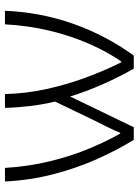

<svg xmlns="http://www.w3.org/2000/svg" viewBox="90 -662 572 793"><g transform="rotate(-90 376.5 -266.0)"><path d="M728 -532Q722 -386 674.5 -251Q627 -116 543 0H489Q456 -57 424.5 -128.5Q393 -200 374 -263L247 0H195Q154 -66 116.5 -149.5Q79 -233 53.5 -330Q28 -427 23 -532H79Q85 -433 107 -344Q129 -255 160 -181.5Q191 -108 221 -56H224Q234 -81 247 -107Q260 -133 273 -159L353 -325Q341 -374 334.5 -429Q328 -484 327 -532H384Q386 -446 404.5 -361.5Q423 -277 452 -198.5Q481 -120 515 -52H519Q559 -110 592 -185.5Q625 -261 646 -349Q667 -437 672 -532Z"/></g></svg>

Font: RS Noto Sans Light
Style: Regular
Weight: 300
Designer: Monotype Design Team
Foundry: Monotype Imaging Inc.
Version: Version 3.10